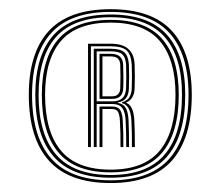

<svg xmlns="http://www.w3.org/2000/svg" viewBox="-20 -897 489 426"><path d="M225.4 -490.9Q132.8 -490.9 88.3 -540.8Q43.9 -590.7 43.9 -686.6Q43.9 -779.9 88.3 -828.3Q132.8 -876.6 225.4 -876.6Q317.4 -876.6 361.5 -828.3Q405.5 -779.9 405.5 -686.6Q405.5 -590.7 361.5 -540.8Q317.4 -490.9 225.4 -490.9ZM225.4 -496.9Q313.8 -496.9 356 -545.2Q398.3 -593.5 398.3 -686.6Q398.3 -777 356 -823.8Q313.8 -870.6 225.4 -870.6Q136.3 -870.6 93.7 -823.8Q51.1 -777 51.1 -686.6Q51.1 -593.5 93.7 -545.2Q136.3 -496.9 225.4 -496.9ZM225.4 -502.7Q139.9 -502.7 99.1 -549.6Q58.3 -596.5 58.3 -686.6Q58.3 -774.2 99.1 -819.5Q139.9 -864.8 225.4 -864.8Q310.3 -864.8 350.7 -819.5Q391 -774.2 391 -686.6Q391 -596.5 350.7 -549.6Q310.3 -502.7 225.4 -502.7ZM225.4 -508.7Q306.7 -508.7 345.3 -554.1Q383.8 -599.4 383.8 -686.6Q383.8 -771.2 345.3 -815Q306.7 -858.8 225.4 -858.8Q143.3 -858.8 104.4 -815Q65.6 -771.2 65.6 -686.6Q65.6 -599.4 104.4 -554.1Q143.3 -508.7 225.4 -508.7ZM225.4 -514.6Q146.9 -514.6 109.9 -558.4Q72.8 -602.2 72.8 -686.6Q72.8 -768.4 109.9 -810.6Q146.9 -852.9 225.4 -852.9Q303.1 -852.9 339.8 -810.6Q376.6 -768.4 376.6 -686.6Q376.6 -602.2 339.8 -558.4Q303.1 -514.6 225.4 -514.6ZM225.4 -520.6Q299.6 -520.6 334.5 -562.8Q369.4 -605 369.4 -686.6Q369.4 -765.3 334.5 -806.1Q299.6 -846.9 225.4 -846.9Q150.4 -846.9 115.2 -806.1Q80 -765.3 80 -686.6Q80 -605 115.2 -562.8Q150.4 -520.6 225.4 -520.6ZM175.3 -570.7V-800H226.1Q277 -800 278.7 -753.6Q279.2 -742.8 279.2 -726.9Q279.2 -711 278.7 -700.9Q278.4 -689.4 273.6 -681.3Q268.8 -673.1 260.3 -669.8V-668.6Q276.3 -662.9 278 -630.2Q278.7 -612.9 279 -601.2Q279.2 -589.4 279.2 -570.7H272.7Q272.8 -589.4 272.6 -601.2Q272.4 -612.9 271.5 -630.2Q269.9 -663.3 250.7 -668.2V-670Q262 -673.4 266.9 -681Q271.8 -688.5 272.3 -700.9Q272.8 -711 272.8 -727.3Q272.8 -743.6 272.3 -753.6Q270.9 -776 260.9 -785.1Q250.8 -794.3 226.1 -794.3H181.7V-570.7ZM200.8 -570.7V-660.7H228.5Q241.7 -660.7 246.6 -652.9Q251.5 -645.1 252.3 -629.9Q253.3 -613.1 253.5 -601.3Q253.7 -589.4 253.7 -570.7H247.4Q247.4 -589.4 247.2 -601.3Q247 -613.1 246 -629.9Q245.4 -641.7 242 -648.4Q238.6 -655.1 228.6 -655.1H207.3V-570.7ZM188.1 -570.7V-788.8H226.1Q247.4 -788.8 256.1 -780.7Q264.8 -772.6 266 -753.6Q266.5 -743.3 266.5 -727.2Q266.5 -711 266 -700.9Q265.5 -687.4 259.8 -679.6Q254 -671.8 241.5 -669.6V-668.6Q254.4 -666.2 259.3 -656.9Q264.3 -647.6 265.2 -630.2Q265.9 -612.9 266.1 -601.2Q266.3 -589.4 266.3 -570.7H260.1Q260 -589.4 259.8 -601.2Q259.6 -613 258.7 -629.9Q257.9 -648.4 251.2 -657.4Q244.6 -666.3 228.3 -666.3H194.5V-570.7ZM194.5 -672.1H228.5Q244.3 -672.1 251.7 -679.3Q259.2 -686.6 259.7 -700.9Q260.2 -711 260.2 -727.1Q260.2 -743.2 259.7 -753.6Q258.8 -769.4 251.6 -776.2Q244.4 -783.1 226.1 -783.1H194.5ZM200.8 -677.6V-777.6H226.1Q252.2 -777.6 253.2 -753.5Q253.7 -743.1 253.8 -727Q253.9 -711 253.4 -700.9Q252.9 -689.8 247 -683.7Q241.1 -677.6 228.5 -677.6ZM207.3 -683.3H228.4Q238 -683.3 242.3 -688.2Q246.6 -693.1 246.8 -700.9Q247.3 -710.9 247.3 -726.9Q247.3 -742.8 246.8 -753.5Q246.1 -771.8 226.1 -771.8H207.3Z"/></svg>

Font: Big Shoulders Inline Display SC Thin
Style: Regular
Weight: 100
Designer: Patric King
Foundry: XO Type Co
Version: Version 2.002